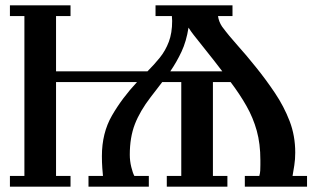

<svg xmlns="http://www.w3.org/2000/svg" viewBox="-20 -696 1182 716"><path d="M360 -114Q360 -200 397.5 -265Q435 -330 491 -390H189V-40H243V0H17V-40H71V-636H17V-676H243V-636H189V-430H530Q555 -455 576 -481Q597 -507 609.5 -540Q622 -573 622 -618Q622 -627 621 -636H560V-676H847V-636H793Q796 -615 808 -597Q834 -562 866 -526.5Q898 -491 934 -446Q972 -399 1005.5 -349Q1039 -299 1060 -244.5Q1081 -190 1081 -127Q1081 -102 1077.5 -79.5Q1074 -57 1071 -40H1125V0H893V-40H947Q950 -50 950.5 -60Q951 -70 951 -81Q951 -85 951 -89.5Q951 -94 951 -99Q951 -160 937.5 -208.5Q924 -257 899 -301Q874 -345 840 -390H774V-40H828V0H602V-40H656V-390H585Q575 -377 564 -362.5Q553 -348 542 -334Q502 -282 483 -233Q464 -184 464 -119Q464 -96 469.5 -73.5Q475 -51 481 -40H535V0H310V-40H364Q363 -48 361.5 -69Q360 -90 360 -114ZM702 -566Q697 -573 692 -579.5Q687 -586 683 -593Q675 -542 657 -503.5Q639 -465 615 -430H809Q777 -472 754 -500.5Q731 -529 702 -566Z"/></svg>

Font: Triodion
Style: Regular
Weight: 400
Version: Version 1.201; ttfautohint (v1.8.4.7-5d5b)